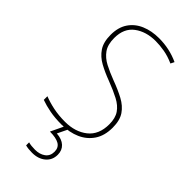

<svg xmlns="http://www.w3.org/2000/svg" viewBox="-298 -783 1083 1083"><g transform="rotate(45 243.5 -242.0)"><path d="M437 -182Q437 -118 408.5 -75.5Q380 -33 331.5 -11.5Q283 10 221 10Q167 10 125.5 2Q84 -6 51 -18V-47Q86 -33 129 -24Q172 -15 223 -15Q304 -15 357 -57Q410 -99 410 -182Q410 -231 389.5 -261Q369 -291 330 -311.5Q291 -332 236 -353Q185 -372 145 -394Q105 -416 81.5 -451Q58 -486 58 -544Q58 -604 85 -644Q112 -684 159 -704Q206 -724 265 -724Q349 -724 422 -690L411 -668Q371 -686 333.5 -692.5Q296 -699 263 -699Q187 -699 136 -661Q85 -623 85 -546Q85 -493 107 -462Q129 -431 166.5 -411.5Q204 -392 249 -375Q306 -354 348 -331.5Q390 -309 413.5 -274.5Q437 -240 437 -182ZM326 145Q326 188 295 214Q264 240 215 240Q184 240 162 234V210Q183 216 215 216Q252 216 276.5 198Q301 180 301 146Q301 113 276 98.5Q251 84 202 84L242 0H268L237 64Q280 67 303 88.5Q326 110 326 145Z"/></g></svg>

Font: Noto Sans Lao Looped SemiCondensed Thin
Style: Regular
Weight: 100
Width: 4
Designer: Mark Frömberg, Ben Mitchell
Foundry: The Fontpad Ltd
Version: Version 1.002; ttfautohint (v1.8.4.7-5d5b)